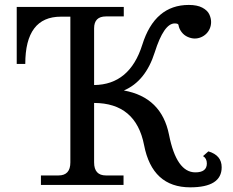

<svg xmlns="http://www.w3.org/2000/svg" viewBox="-20 -761 959 790"><path d="M367.2 -411.1Q513.7 -412.6 565.4 -576.7Q616.7 -740.7 756.8 -740.7Q791.5 -740.7 812.5 -729.5Q833.5 -718.3 841.1 -702.1Q848.6 -686 848.6 -670.4Q848.6 -656.7 843.5 -644.3Q838.4 -631.8 828.9 -622.3Q819.3 -612.8 806.9 -607.7Q794.4 -602.5 781.2 -602.5Q767.6 -602.5 752.4 -609.1Q737.3 -615.7 727.1 -629.2Q716.8 -642.6 714.4 -658.2Q713.4 -664.6 698.7 -664.6Q654.3 -664.6 616.7 -545.7Q579.1 -426.8 489.7 -388.7Q645 -360.8 675.5 -206.3Q706.1 -51.8 783.7 -51.8Q831.1 -51.8 831.1 -88.4Q831.1 -109.4 815.4 -118.7L837.4 -138.2Q892.1 -122.1 892.1 -72.8Q892.1 9.8 762.7 9.8Q606.4 9.8 572.8 -164.1Q539.1 -336.9 367.2 -337.4V-92.8Q367.2 -39.1 416 -39.1H488.3V0H148.4V-39.1H220.7Q269.5 -39.1 269.5 -92.8V-692.4H230.5Q84 -692.4 84 -498H48.8V-732.4H489.3V-693.4H416Q367.2 -693.4 367.2 -644.5Z"/></svg>

Font: Munson
Style: Regular
Weight: 400
Designer: Paul James MIller
Foundry: High-Logic / Made with FontCreator
Version: Version 2.10;May 5, 2019;FontCreator 11.5.0.2430 64-bit